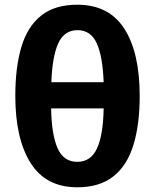

<svg xmlns="http://www.w3.org/2000/svg" viewBox="-20 -785 658 815"><path d="M573 -378Q573 -257 546.5 -170Q520 -83 461.5 -36.5Q403 10 308 10Q175 10 110 -93Q45 -196 45 -378Q45 -500 71 -586.5Q97 -673 155 -719Q213 -765 308 -765Q442 -765 507.5 -663.5Q573 -562 573 -378ZM309 -657Q253 -657 227.5 -601.5Q202 -546 198 -436H420Q416 -546 390.5 -601.5Q365 -657 309 -657ZM308 -98Q365 -98 391.5 -154.5Q418 -211 420 -325H197Q199 -213 224.5 -155.5Q250 -98 308 -98Z"/></svg>

Font: Noto IKEA Arabic
Style: Bold
Weight: 700
Designer: Monotype Design Team
Foundry: Monotype Imaging Inc.
Version: Version 1.200